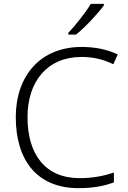

<svg xmlns="http://www.w3.org/2000/svg" viewBox="-20 -968 663 998"><path d="M520 -940V-948H452C426 -904 372 -836 335 -797V-788H375C425 -828 490 -899 520 -940ZM404 -672C464 -672 519 -659 569 -634L592 -685C538 -711 474 -724 405 -724C187 -724 62 -571 62 -359C62 -136 172 10 388 10C467 10 523 -2 572 -20V-71C521 -54 464 -42 394 -42C214 -42 123 -167 123 -359C123 -546 227 -672 404 -672Z"/></svg>

Font: Noto Sans Malayalam Light
Style: Regular
Weight: 300
Designer: Jelle Bosma - Monotype Design Team
Foundry: Monotype Imaging Inc.
Version: Version 2.104